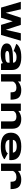

<svg xmlns="http://www.w3.org/2000/svg" viewBox="2281 -2869 596 5198"><g transform="rotate(90 2579.0 -270.0)"><path d="M879.5 -536H1082.5L926.5 0H654L556.5 -317L460 0H185.5L28.5 -536H232L326 -126.5L459.5 -536H653.5L787 -128Z M1676 -86V-336.5Q1676 -373.5 1636.2 -397Q1596.5 -420.5 1527 -420.5Q1461.5 -420.5 1417.5 -398Q1373.5 -375.5 1363.5 -341.5L1168 -412.5Q1183.5 -455.5 1271.2 -501.8Q1359 -548 1528 -548Q1711 -548 1793.2 -483Q1875.5 -418 1875.5 -292.5V0H1705ZM1752 -152.5Q1740.5 -73.5 1658.2 -32.8Q1576 8 1440 8Q1312 8 1233.8 -33Q1155.5 -74 1155.5 -156Q1155.5 -235 1235.5 -272.8Q1315.5 -310.5 1439.5 -318.5Q1533.5 -325 1688.5 -325V-232Q1581.5 -228 1509.5 -225Q1421 -221 1390.2 -208Q1359.5 -195 1359.5 -167Q1359.5 -143 1387.8 -128.5Q1416 -114 1475 -114Q1580.5 -114 1629.5 -134.8Q1678.5 -155.5 1683 -206.5Z M2479.5 -258Q2479.5 -362 2446.5 -389.5Q2413.5 -417 2355 -417Q2286 -417 2242.8 -388.5Q2199.5 -360 2186 -322.5L2151.5 -389.5Q2162.5 -453.5 2241 -500.5Q2319.5 -547.5 2419.5 -547.5Q2554 -547.5 2616.5 -484.2Q2679 -421 2679 -258H2479.5ZM1988.5 -536H2185L2187.5 -405.5V0H1988.5Z M3266 -291Q3266 -367 3230.5 -392Q3195 -417 3139 -417Q3069.5 -417 3028.8 -388.2Q2988 -359.5 2975 -306L2937.5 -386Q2949 -452 3026.2 -499.8Q3103.5 -547.5 3203 -547.5Q3329 -547.5 3397.2 -488Q3465.5 -428.5 3465.5 -298V0H3266ZM2785.5 -536H2981.5L2984.5 -426V0H2785.5Z M4289 -97.5Q4289 -71.5 4196.2 -32.5Q4103.5 6.5 3944 6.5Q3755.5 6.5 3663.8 -62.5Q3572 -131.5 3572 -268.5Q3572 -406 3668 -477Q3764 -548 3944 -548Q4131 -548 4223.2 -478.5Q4315.5 -409 4315.5 -272.5Q4314.5 -243.5 4312 -224H3742.5V-320.5H4124L4113.5 -301.5Q4113.5 -365.5 4070.8 -395Q4028 -424.5 3944.5 -424.5Q3858 -424.5 3809.2 -394.8Q3760.5 -365 3760.5 -268.5Q3760.5 -175 3809.2 -145.5Q3858 -116 3944.5 -116Q4030 -116 4077.8 -137.8Q4125.5 -159.5 4125.5 -185.5L4289 -97.5Z M4900.5 -258Q4900.5 -362 4867.5 -389.5Q4834.5 -417 4776 -417Q4707 -417 4663.8 -388.5Q4620.5 -360 4607 -322.5L4572.5 -389.5Q4583.5 -453.5 4662 -500.5Q4740.5 -547.5 4840.5 -547.5Q4975 -547.5 5037.5 -484.2Q5100 -421 5100 -258H4900.5ZM4409.5 -536H4606L4608.5 -405.5V0H4409.5Z"/></g></svg>

Font: Anybody Wide
Style: Bold
Weight: 700
Width: 7
Designer: Tyler Finck
Foundry: Etcetera Type Company
Version: Version 1.000; ttfautohint (v1.8)